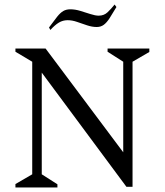

<svg xmlns="http://www.w3.org/2000/svg" viewBox="-20 -826 726 846"><path d="M48 0V-15L122 -58V-554L48 -598V-612H181L523 -155V-554L454 -598V-612H638V-597L564 -554V-3H537L164 -506V-58L233 -14V0ZM202 -694 196 -705Q218 -735 232 -752.5Q246 -770 259 -777.5Q272 -785 290 -785Q311 -785 334 -778Q357 -771 378.5 -764Q400 -757 415 -757Q438 -757 453.5 -771.5Q469 -786 485 -806L493 -795Q476 -766 463 -746Q450 -726 437 -716.5Q424 -707 406 -707Q386 -707 363.5 -714.5Q341 -722 319.5 -729.5Q298 -737 278 -737Q257 -737 239.5 -726.5Q222 -716 202 -694Z"/></svg>

Font: Ancizar Serif Light
Style: Regular
Weight: 300
Designer: Cesar Puertas, Viviana Monsalve, Julian Moncada, Julian Prieto, Jose Castro, Felipe Aragon, Mariel Hernandez, Sara Alarc
Version: Version 8.100